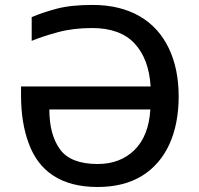

<svg xmlns="http://www.w3.org/2000/svg" viewBox="-20 -745 802 775"><path d="M352.1 -631.8C427.7 -631.8 484.9 -610.8 523.4 -569.3C562 -527.8 583.5 -469.7 587.9 -396H64.9V-360.8C64.9 -286.1 75.2 -221.2 96.2 -165.5C137.2 -54.2 226.1 9.8 374 9.8C444.8 9.8 504.4 -5.4 553.2 -35.2C650.4 -95.2 701.2 -208 701.2 -356C701.2 -429.7 688 -494.6 661.6 -549.8C608.9 -660.6 504.4 -725.1 354 -725.1C295.9 -725.1 248 -720.2 209.5 -710C170.9 -699.7 137.2 -688.5 107.9 -675.8V-580.1C137.2 -592.3 172.9 -604 214.4 -615.2C255.9 -626.5 301.8 -631.8 352.1 -631.8ZM374 -83C302.2 -83 251.5 -102.5 222.7 -141.6C193.8 -180.7 179.2 -234.4 179.2 -303.2H586.9C582.5 -231.4 561 -177.2 522.9 -139.6C484.9 -102.1 435.1 -83 374 -83Z"/></svg>

Font: Noto Reveo Sans
Style: Regular
Weight: 500
Designer: Monotype Design Team
Foundry: Monotype Imaging Inc.
Version: Version 2.007